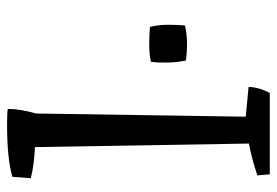

<svg xmlns="http://www.w3.org/2000/svg" viewBox="-140 -643 783 543"><g transform="rotate(-90 251.5 -371.5)"><path d="M171 -743Q202 -743 215 -741Q215 -706 202 -661Q193 -71 193 -68L277 -60Q277 -32 260 0H30L27 -35Q73 -51 117 -59L107 -664Q52 -667 19 -676L23 -728Q74 -743 171 -743ZM451 -240Q425 -234 400.5 -234Q376 -234 352 -237Q346 -265 346 -293.5Q346 -322 348 -336Q370 -341 394.5 -341Q419 -341 447 -339Q453 -313 453 -288.5Q453 -264 451 -240Z"/></g></svg>

Font: Inika
Style: Regular
Weight: 400
Designer: Constanza Artigas Preller
Foundry: Constanza Artigas Preller
Version: Version 1.001